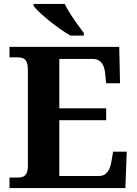

<svg xmlns="http://www.w3.org/2000/svg" viewBox="-20 -951 693 971"><path d="M28 0V-53H70Q83.7 -53 95.2 -57Q106.7 -61.1 113.8 -74Q121 -87 121 -113V-596Q121 -624.9 114.3 -638.4Q107.6 -652 96.3 -656.5Q85 -661 70 -661H28V-714H583L587 -530H517L512 -577Q510 -602 502.5 -618.5Q495 -635 482 -644Q469 -653 448 -653H280V-403H517V-343H280V-61H480Q500 -61 513 -71Q526 -81 533.5 -98Q541 -115 544 -137L552 -184H621L614 0ZM336 -771Q312 -785 284 -804.5Q256 -824 229 -846Q202 -868 180.5 -888Q159 -908 150 -921V-931H307Q318 -909 335 -882Q352 -855 371 -829Q390 -803 404 -784V-771Z"/></svg>

Font: Noto Serif Thai
Style: Regular
Weight: 400
Designer: Monotype Design Team
Foundry: Monotype Imaging Inc.
Version: Version 2.001